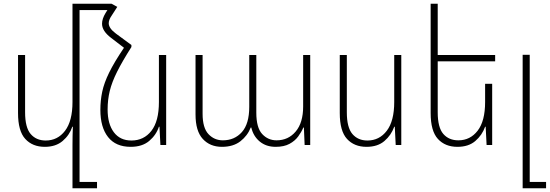

<svg xmlns="http://www.w3.org/2000/svg" viewBox="-20 -780 2958 1033"><path d="M408 199H502V233H370V0Q370 -26 370.5 -49.5Q371 -73 372 -98H369Q354 -53 317 -21.5Q280 10 221 10Q155 10 116 -32.5Q77 -75 77 -172V-484H115V-176Q115 -94 145 -59Q175 -24 226 -24Q290 -24 330 -76.5Q370 -129 370 -231V-760H580L611 -743L582 -698Q565 -674 565 -655Q565 -628 604 -599L687 -538V-527Q638 -450 610 -394Q582 -338 570.5 -290.5Q559 -243 559 -191Q559 -113 592.5 -68.5Q626 -24 687 -24Q754 -24 794.5 -76Q835 -128 835 -231V-484H874V0H843L838 -98H835Q820 -53 782.5 -21.5Q745 10 683 10Q603 10 561.5 -42.5Q520 -95 520 -189Q520 -239 530 -286.5Q540 -334 567.5 -390Q595 -446 647 -523L578 -576Q529 -613 529 -652Q529 -679 548 -710L558 -726H408Z M1174 10Q1110 10 1071 -32.5Q1032 -75 1032 -164V-484H1070V-168Q1070 -92 1101.5 -58.5Q1133 -25 1179 -25Q1242 -25 1281.5 -69.5Q1321 -114 1321 -205V-484H1359V-174Q1359 -93 1390.5 -59Q1422 -25 1468 -25Q1531 -25 1571 -72.5Q1611 -120 1611 -207V-484H1649V0H1619L1615 -94H1612Q1602 -70 1584.5 -46Q1567 -22 1537.5 -6Q1508 10 1463 10Q1412 10 1377.5 -18.5Q1343 -47 1332 -94H1329Q1312 -50 1273.5 -20Q1235 10 1174 10Z M2139 -484V0H2109L2104 -98H2101Q2085 -53 2048.5 -21.5Q2012 10 1952 10Q1886 10 1847 -32.5Q1808 -75 1808 -172V-484H1846V-176Q1846 -94 1876 -59Q1906 -24 1957 -24Q2021 -24 2061 -76.5Q2101 -129 2101 -231V-484Z M2628 -329V0H2598L2593 -98H2590Q2574 -53 2537.5 -21.5Q2501 10 2441 10Q2375 10 2336 -32.5Q2297 -75 2297 -172V-760H2335V-484H2644V-450H2335V-176Q2335 -94 2365 -59.5Q2395 -25 2446 -25Q2510 -25 2550 -77Q2590 -129 2590 -231V-329Z M2792 233V-485H2830V199H2918V233Z"/></svg>

Font: Noto Sans Armenian SemiCondensed ExtraLight
Style: Regular
Weight: 200
Width: 4
Designer: Monotype Design Team
Foundry: Monotype Imaging Inc.
Version: Version 2.008; ttfautohint (v1.8.4.7-5d5b)